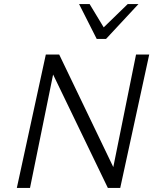

<svg xmlns="http://www.w3.org/2000/svg" viewBox="-20 -927 767 947"><path d="M63 0 206 -658H262L128 0ZM544 0H512L218 -609L230 -658H272L557 -65ZM716 -658 573 0H518L651 -658ZM457 -735 476 -777 610 -907H663L503 -735ZM457 -735 370 -907H422L500 -778L503 -735Z"/></svg>

Font: Ysabeau Office
Style: Italic
Weight: 400
Italic angle: -12°
Designer: Christian Thalmann (Catharsis Fonts)
Version: Version 2.001;gftools[0.9.30]; featfreeze: tnum,lnum,ss02